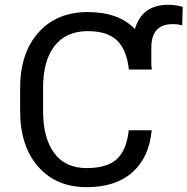

<svg xmlns="http://www.w3.org/2000/svg" viewBox="-20 -771 782 801"><path d="M64 -308.1V-403.8Q64 -549.3 140.1 -635Q216.3 -720.7 346.2 -720.7Q474.6 -720.7 543 -649.9Q571.8 -751 682.1 -751Q713.9 -751 742.2 -742.2L740.2 -665Q722.7 -670.4 701.2 -670.4Q611.3 -670.4 611.3 -572.3V-498Q612.3 -495.1 613.3 -481H517.6Q508.8 -563 468.5 -602.1Q428.2 -641.1 346.2 -641.1Q255.9 -641.1 207.8 -579.6Q159.7 -518.1 159.7 -404.8V-308.1Q159.7 -196.3 205.6 -133.1Q251.5 -69.8 341.3 -69.8Q426.3 -69.8 467.3 -107.2Q508.3 -144.5 517.1 -227.5H612.8Q602.5 -115.2 533 -52.7Q463.4 9.8 341.3 9.8Q213.9 9.8 138.9 -76.2Q64 -162.1 64 -308.1Z"/></svg>

Font: Bert Sans Medium
Style: Regular
Weight: 500
Designer: Christian Robertson, Adam Twardoch, & Cristiano Sobral
Foundry: Google
Version: Version 12.135;January 10, 2020;FontCreator 12.0.0.2547 64-b